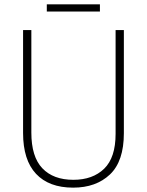

<svg xmlns="http://www.w3.org/2000/svg" viewBox="-20 -852 674 882"><path d="M549 -240Q549 -111 485 -50.5Q421 10 316 10Q205 10 145.5 -53.5Q86 -117 86 -241V-714H124V-243Q124 -132 174.5 -79Q225 -26 317 -26Q406 -26 458.5 -77Q511 -128 511 -237V-714H549ZM439 -832V-799H195V-832Z"/></svg>

Font: Noto Sans Ethiopic SemiCondensed ExtraLight
Style: Regular
Weight: 200
Width: 4
Designer: Monotype Design Team
Foundry: Monotype Imaging Inc.
Version: Version 2.102; ttfautohint (v1.8.4.7-5d5b)